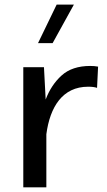

<svg xmlns="http://www.w3.org/2000/svg" viewBox="-20 -801 459 821"><path d="M142.6 -616.7H205.1L295.9 -781.2H222.2ZM79.6 0H178.2V-227.1C193.8 -344.2 247.6 -430.2 356.9 -430.2C372.6 -430.2 385.3 -428.7 395 -425.3L399.4 -516.1C389.2 -518.1 377.9 -519 365.7 -519C314.5 -519 273.4 -505.4 243.7 -478.5C213.9 -451.7 190.9 -417 175.3 -375.5L168 -513.7H79.6Z"/></svg>

Font: Estedad Medium
Style: Regular
Weight: 500
Designer: Amin Abedi
Version: Version 7.3